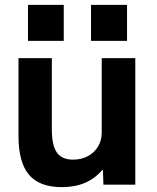

<svg xmlns="http://www.w3.org/2000/svg" viewBox="-20 -759 645 789"><path d="M234 10Q142 10 99 -41Q56 -92 56 -200V-520H193V-227Q193 -162 213.5 -132.5Q234 -103 280 -103Q315 -103 341.5 -117.5Q368 -132 383 -157Q398 -182 398 -214V-520H536V0H405L403 -61H401Q370 -25 329 -7.5Q288 10 234 10ZM354 -591V-739H502V-591ZM95 -591V-739H242V-591Z"/></svg>

Font: M PLUS 1
Style: Bold
Weight: 700
Designer: Coji Morishita
Foundry: UNDERFOREST DESIGN
Version: Version 1.001